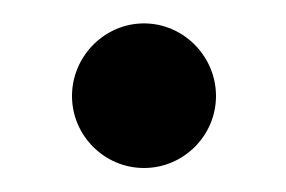

<svg xmlns="http://www.w3.org/2000/svg" viewBox="-20 -480 238 160"><path d="M40 -400C40 -367 67 -340 100 -340C133 -340 160 -367 160 -400C160 -433 133 -460.5 100 -460.5C67 -460.5 40 -433 40 -400Z"/></svg>

Font: Bodoni* 24
Style: Regular
Weight: 400
Version: Version 2.3